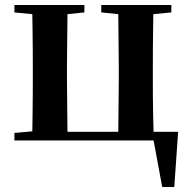

<svg xmlns="http://www.w3.org/2000/svg" viewBox="-20 -556 761 760"><path d="M37.1 0V-29.8L107.9 -36.1Q108.4 -64.9 108.9 -100.6Q109.4 -136.2 109.6 -171.6Q109.9 -207 109.9 -234.9V-300.8Q109.9 -329.1 109.6 -364.5Q109.4 -399.9 108.9 -435.5Q108.4 -471.2 107.9 -500L37.1 -506.8V-536.1H314V-506.8L247.1 -500L245.1 -300.8V-234.9L247.1 -34.2H448.2L450.2 -234.9V-300.8L448.2 -500L380.9 -506.8V-536.1H658.2V-506.8L586.9 -500Q586.4 -471.2 585.9 -435.3Q585.4 -399.4 585.2 -364Q585 -328.6 585 -300.8V-234.9Q585 -206.5 585.2 -170.4Q585.4 -134.3 586.2 -98.4Q586.9 -62.5 587.9 -34.2H685.1L669.9 184.1H622.1L587.9 0Z"/></svg>

Font: Source Han Serif TW
Style: Bold
Weight: 700
Designer: Ryoko NISHIZUKA Ë•øÂ°öÊ∂ºÂ≠ê (kana & ideographs); Frank Grie√ühammer (Latin, Greek & Cyrillic); Wenlong ZHANG Âº†ÊñáÈæô 
Foundry: Adobe
Version: Version 2.003;hotconv 1.1.1;makeotfexe 2.6.0